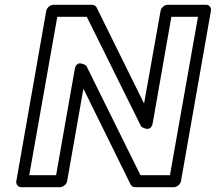

<svg xmlns="http://www.w3.org/2000/svg" viewBox="-20 -756 900 801"><path d="M689 -25H566L340 -482C340 -482 300 -511 292 -468L214 -25H102L219 -686H342L569 -228C569 -228 609 -199 617 -242L695 -686H806ZM705 25C716 25 732 15 735 0L860 -711C862 -722 855 -736 840 -736H679C668 -736 653 -726 650 -711L581 -324L383 -725C380 -731 372 -736 364 -736H203C192 -736 176 -726 173 -711L48 0C46 11 54 25 69 25H230C241 25 257 15 260 0L328 -386L525 14C528 20 536 25 544 25Z"/></svg>

Font: Asimov
Style: WidOuIt
Weight: 500
Designer: Google
Version: Version 2.000980; 2014